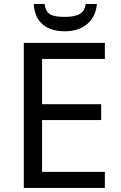

<svg xmlns="http://www.w3.org/2000/svg" viewBox="-20 -925 596 945"><path d="M496.1 0H97.2V-713.9H496.1V-634.8H187V-412.1H478V-334H187V-79.1H496.1ZM146 -905.3H199.7Q203.6 -870.6 224.1 -856.2Q244.6 -841.8 297.4 -841.8Q350.1 -841.8 374 -857.2Q397.9 -872.6 401.9 -905.3H457Q450.7 -841.3 408.7 -806.2Q366.7 -771 298.3 -771Q230 -771 190.2 -804.7Q150.4 -838.4 146 -905.3Z"/></svg>

Font: NotoSans
Style: Regular
Weight: 400
Designer: Monotype Design team
Foundry: Monotype Imaging Inc.
Version: Version 1.04